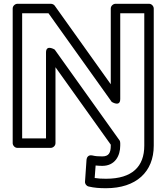

<svg xmlns="http://www.w3.org/2000/svg" viewBox="-20 -756 883 1014"><path d="M520 120C588 120 615 66 615 13V0C615 -5 614 -11 611 -15L269 -494C269 -494 223 -523 223 -479V-25H97V-686H236L570 -218C570 -218 615 -189 615 -233V-686H742V13C742 123 679 188 540 188C516 188 498 187 480 184L485 118C496 119 507 120 520 120ZM520 70C499 70 484 69 468 65C445 60 438 77 437 87L429 203C428 215 436 226 448 229C478 236 505 238 540 238C699 238 792 152 792 13V-711C792 -722 782 -736 767 -736H590C579 -736 565 -726 565 -711V-311L269 -726C265 -732 256 -736 248 -736H72C61 -736 47 -726 47 -711V0C47 11 57 25 72 25H248C259 25 273 15 273 0V-401L565 8V13C565 52 554 70 520 70Z"/></svg>

Font: Asimov
Style: XWidOu
Weight: 500
Designer: Google
Version: Version 2.000980; 2014